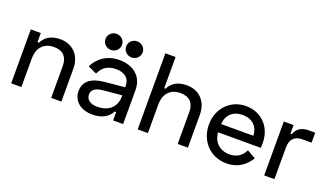

<svg xmlns="http://www.w3.org/2000/svg" viewBox="-69 -1180 2841 1660"><g transform="rotate(20 1352.0 -350.0)"><path d="M70 -496V0H164V-262C164 -364 221 -422 312 -422C392 -422 438 -378 438 -293V0H532V-301C532 -436 444 -504 341 -504C244 -504 199 -459 176 -413H162V-496Z M705 -640C705 -598 739 -566 781 -566C823 -566 857 -598 857 -640C857 -682 823 -714 781 -714C739 -714 705 -682 705 -640ZM895 -640C895 -598 929 -566 971 -566C1013 -566 1047 -598 1047 -640C1047 -682 1013 -714 971 -714C929 -714 895 -682 895 -640ZM650 -367 731 -330C754 -387 801 -426 881 -426C961 -426 1008 -386 1008 -319V-305L827 -288C701 -276 640 -225 640 -136C640 -48 711 14 821 14C922 14 973 -33 994 -77H1008V0H1100V-315C1100 -433 1015 -510 883 -510C763 -510 685 -443 650 -367ZM735 -140C735 -190 780 -210 837 -215L1008 -231V-218C1008 -133 952 -64 837 -64C772 -64 735 -94 735 -140Z M1234 -700V0H1328V-262C1328 -364 1385 -422 1476 -422C1556 -422 1602 -378 1602 -293V0H1696V-301C1696 -436 1608 -504 1505 -504C1408 -504 1363 -459 1340 -413H1328V-700Z M1798 -252C1798 -102 1902 14 2054 14C2171 14 2234 -51 2271 -111L2192 -156C2166 -104 2124 -68 2052 -68C1964 -68 1902 -124 1896 -214H2290V-261C2290 -405 2190 -510 2046 -510C1904 -510 1798 -398 1798 -252ZM1896 -290C1903 -379 1960 -428 2046 -428C2132 -428 2190 -376 2192 -290Z M2488 -496H2398V0H2492V-292C2492 -366 2530 -406 2600 -406H2686V-498H2628C2557 -498 2517 -468 2500 -416H2488Z"/></g></svg>

Font: Space Text Medium
Style: Regular
Weight: 500
Designer: Florian Karsten (Space Text), Colophon Foundry (Space Mono)
Foundry: Florian Karsten
Version: Version 1.003;PS 001.003;hotconv 1.0.88;makeotf.lib2.5.64775